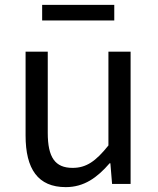

<svg xmlns="http://www.w3.org/2000/svg" viewBox="-20 -755 647 788"><path d="M250 13C325 13 379 -26 430 -85H433L440 0H516V-543H425V-158C373 -93 334 -66 278 -66C206 -66 176 -109 176 -210V-543H85V-199C85 -61 136 13 250 13ZM153 -671H449V-735H153Z"/></svg>

Font: Noto Sans Mono CJK JP Regular
Style: Regular
Weight: 400
Designer: Ryoko NISHIZUKA (kana & ideographs); Paul D. Hunt (Latin, Greek & Cyrillic); Wenlong ZHANG (bopomofo); Sandoll Communica
Foundry: Adobe Systems Incorporated
Version: Version 1.004;PS 1.004;hotconv 1.0.82;makeotf.lib2.5.63406